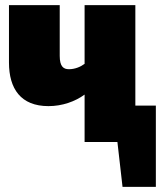

<svg xmlns="http://www.w3.org/2000/svg" viewBox="-20 -554 628 749"><path d="M508 -142V-534H310V-305C294 -293 272 -284 249 -284C228 -284 213 -294 213 -336V-534H15V-310C15 -208 61 -140 169 -140C223 -140 273 -158 310 -185V0H438L458 175H588V-142Z"/></svg>

Font: Fira Sans Heavy
Style: Regular
Weight: 900
Designer: bBox Type GmbH & Carrois Corporate GbR & Edenspiekermann AG
Foundry: bBox Type GmbH & Carrois Corporate GbR & Edenspiekermann AG
Version: Version 4.300;PS 004.300;hotconv 1.0.88;makeotf.lib2.5.64775